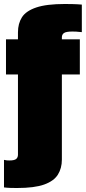

<svg xmlns="http://www.w3.org/2000/svg" viewBox="-20 -727 430 962"><path d="M65 215Q50 215 32.5 214.5Q15 214 0 212V74Q9 76 14.5 76.5Q20 77 27 77Q52 77 61 69.5Q70 62 70 48V-354H10V-530H70V-565Q70 -609 90 -640.5Q110 -672 161.5 -689.5Q213 -707 305 -707Q320 -707 343.5 -706.5Q367 -706 390 -704V-566Q374 -568 362 -568.5Q350 -569 343 -569Q311 -569 300.5 -561.5Q290 -554 290 -540V-530H380V-354H290V73Q290 116 270 148Q250 180 201.5 197.5Q153 215 65 215Z"/></svg>

Font: Golos Text Black
Style: Regular
Weight: 900
Designer: A.Korolkova, Vitaly Kuzmin
Foundry: ParaType Ltd
Version: Version 2.004